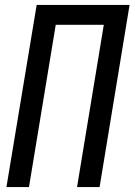

<svg xmlns="http://www.w3.org/2000/svg" viewBox="-20 -755 543 775"><path d="M6 0 128 -735H503L382 0H291L399 -655H205L97 0Z"/></svg>

Font: Iosevka SS04 Medium
Style: Italic
Weight: 500
Italic angle: -9°
Monospace: yes
Designer: Belleve Invis
Foundry: Belleve Invis
Version: Version 19.0.0; ttfautohint (v1.8.4)